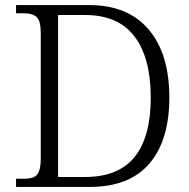

<svg xmlns="http://www.w3.org/2000/svg" viewBox="-20 -734 744 754"><path d="M43 -32H70Q96 -32 110.5 -37.5Q125 -43 132.5 -60Q140 -77 140 -111V-605Q140 -652 124 -667Q108 -682 70 -682H43V-714H331Q482 -714 563.5 -618.5Q645 -523 645 -351Q645 -183 566.5 -91.5Q488 0 333 0H43ZM314 -39Q445 -39 508.5 -117.5Q572 -196 572 -351Q572 -507 508 -591Q444 -675 315 -675H208V-39Z"/></svg>

Font: Noto Serif Light
Style: Regular
Weight: 300
Designer: Monotype Design Team
Foundry: Monotype Imaging Inc.
Version: Version 1.001